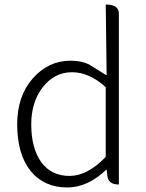

<svg xmlns="http://www.w3.org/2000/svg" viewBox="-20 -815 645 848"><path d="M277 13Q175 13 115 -60Q56 -134 56 -266Q56 -391 125 -469Q194 -547 292 -547Q337 -547 372 -531L451 -482L447 -795Q505 -795 505 -755V0Q457 0 454 -40L451 -67Q368 13 277 13ZM287 -38Q366 -38 447 -122V-430Q374 -496 298 -496Q221 -496 169 -430Q118 -364 118 -266Q118 -161 162 -99Q207 -38 287 -38Z"/></svg>

Font: Swei Half Moon CJK SC
Style: Light
Weight: 300
Version: Version 2.071